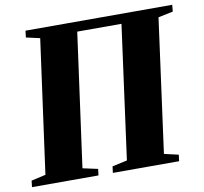

<svg xmlns="http://www.w3.org/2000/svg" viewBox="-92 -831 975 919"><g transform="rotate(-10 396.0 -371.5)"><path d="M-9.5 0 -6 -31 64 -47 153 -695.5 86 -710.5 90 -743H803L800 -710.5L728 -695.5L640 -47L709.5 -31L705.5 0H383.5L387.5 -31L460 -47L548 -695.5H333L244 -47L317.5 -31L313.5 0Z"/></g></svg>

Font: Merriweather 96pt Black
Style: Italic
Weight: 900
Italic angle: -7.8°
Version: Version 2.101